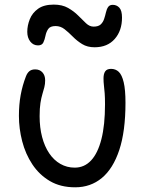

<svg xmlns="http://www.w3.org/2000/svg" viewBox="-20 -788 618 818"><path d="M300.2 10Q237.6 10 192.4 -16.7Q147.2 -43.4 117.8 -87.8Q88.4 -132.2 74.5 -186.3Q60.6 -240.4 60.6 -294.4Q60.6 -342.2 68.1 -383.2Q75.6 -424.2 90.4 -462.4Q96 -477.2 105.3 -484.8Q114.6 -492.4 130 -492.4Q149.2 -492.4 160.8 -479.6Q172.4 -466.8 172.4 -445.8Q172.4 -430 168.9 -416.4Q165.4 -402.8 160.6 -387Q155.8 -371.2 152.3 -349.1Q148.8 -327 148.8 -293Q148.8 -244.4 159.4 -204.2Q170 -164 189.7 -134.8Q209.4 -105.6 237.2 -89.7Q265 -73.8 298.4 -73.8Q339.4 -73.8 368.1 -104.5Q396.8 -135.2 412.1 -195.3Q427.4 -255.4 427.4 -343.6Q427.4 -371.6 426 -390.4Q424.6 -409.2 422.8 -423.7Q421 -438.2 421 -454.2Q421 -473.6 428.3 -484.1Q435.6 -494.6 453.2 -494.6Q472.6 -494.6 486 -481.9Q499.4 -469.2 507 -437.5Q514.6 -405.8 514.6 -349.8Q514.6 -228.6 488.2 -149Q461.8 -69.4 413.9 -29.7Q366 10 300.2 10ZM142 -594.6Q121.8 -594.6 109 -611Q96.2 -627.4 96.2 -652.4Q96.2 -679.2 106.9 -706.1Q117.6 -733 142.3 -750.7Q167 -768.4 209 -768.4Q245.2 -768.4 270.2 -754.1Q295.2 -739.8 313.3 -721.5Q331.4 -703.2 346.5 -688.9Q361.6 -674.6 378.6 -674.6Q399 -674.6 408.9 -683.8Q418.8 -693 423.5 -707Q428.2 -721 431.3 -735Q434.4 -749 440.7 -758.2Q447 -767.4 460.2 -767.4Q477.2 -767.4 488.5 -755.2Q499.8 -743 499.8 -713Q499.8 -657.2 468.7 -621.9Q437.6 -586.6 383 -586.6Q352.2 -586.6 330.2 -600.1Q308.2 -613.6 290.3 -631.8Q272.4 -650 255.2 -663.5Q238 -677 216.8 -677Q194 -677 185.5 -664.6Q177 -652.2 173.8 -635.8Q170.6 -619.4 164.7 -607Q158.8 -594.6 142 -594.6Z"/></svg>

Font: Shantell Sans Light
Style: Regular
Weight: 300
Designer: Stephen Nixon, Anya Danilova, Shantell Martin
Foundry: Arrow Type
Version: Version 1.011;[c5ecc13dd]